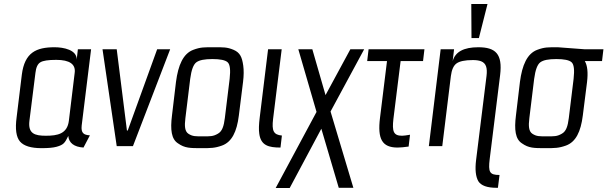

<svg xmlns="http://www.w3.org/2000/svg" viewBox="-20 -730 3034 959"><path d="M388 -103 435 -484H369L363 -432C365 -481 297 -494 253 -494C161 -494 103 -468 89 -357L63 -144C55 -85 61 -45 80 -23C99 -1 135 10 187 10C220 10 245 8 263 3C298 -7 304 -16 321 -51C324 -16 350 4 397 7L429 -54C398 -56 384 -65 388 -103ZM209 -52C154 -52 119 -62 127 -127L157 -366C160 -393 168 -411 182 -419C195 -427 221 -431 261 -431C328 -431 359 -409 353 -366L324 -127C316 -61 267 -52 209 -52Z M830 -484H765L618 -78H614L563 -484H492L563 0H644Z M1194 -321C1198 -353 1198 -380 1195 -402C1189 -445 1179 -467 1147 -481C1114 -495 1095 -494 1048 -494C1001 -494 982 -495 945 -481C895 -462 870 -405 859 -321L839 -153C830 -82 836 -35 869 -14C903 10 929 10 986 10C1032 10 1053 10 1089 -3C1138 -21 1163 -72 1173 -153ZM1103 -140C1098 -100 1090 -74 1068 -62C1044 -48 1029 -49 993 -49C958 -49 942 -48 921 -62C903 -74 901 -100 906 -140L930 -336C936 -381 946 -408 961 -419C976 -430 1002 -435 1041 -435C1079 -435 1105 -430 1117 -419C1129 -408 1132 -381 1127 -336Z M1344 -136 1387 -484H1319L1277 -141C1273 -108 1272 -82 1275 -62C1283 -3 1322 7 1381 7L1388 -53C1346 -57 1337 -76 1344 -136Z M1561 -171 1357 209H1427L1585 -87L1672 208H1745L1631 -173L1799 -484H1730L1606 -255L1540 -484H1470Z M1945 -136 1981 -425H2093L2100 -484H1821L1814 -425H1913L1878 -141C1865 -36 1888 7 1966 7C1981 7 1999 5 2021 2L2028 -57C2010 -54 1997 -52 1988 -52C1945 -52 1938 -74 1945 -136Z M2426 64 2478 -355C2491 -461 2455 -494 2369 -494C2296 -494 2254 -471 2241 -425L2248 -484H2181L2122 0H2189L2232 -350C2236 -381 2245 -402 2260 -413C2275 -424 2302 -430 2342 -430C2359 -430 2372 -428 2383 -424C2408 -414 2415 -391 2410 -350L2358 69C2352 117 2356 152 2369 175C2383 197 2413 208 2460 208H2467L2475 144C2425 144 2418 130 2426 64ZM2372 -540 2415 -710H2334L2335 -540Z M2766 -494C2719 -494 2700 -495 2663 -481C2613 -462 2588 -405 2577 -321L2557 -153C2548 -82 2554 -35 2587 -14C2621 10 2647 10 2704 10C2750 10 2771 10 2807 -3C2856 -21 2881 -72 2891 -153L2912 -319C2918 -368 2914 -403 2901 -425H2987L2994 -484H2899C2886 -484 2779 -494 2766 -494ZM2821 -140C2816 -100 2808 -74 2786 -62C2762 -48 2747 -49 2711 -49C2676 -49 2660 -48 2639 -62C2621 -74 2619 -100 2624 -140L2648 -336C2654 -381 2664 -408 2679 -419C2694 -430 2720 -435 2759 -435C2797 -435 2823 -430 2835 -419C2847 -408 2850 -381 2845 -336Z"/></svg>

Font: Gamestation Condensed
Style: Italic
Weight: 400
Width: 3
Designer: Jonas Hecksher
Foundry: Jonas Hecksher, Playtypeª, e-types AS
Version: Version 1.003